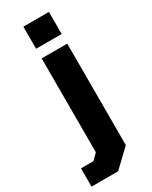

<svg xmlns="http://www.w3.org/2000/svg" viewBox="-257 -763 793 1001"><g transform="rotate(-30 139.5 -263.0)"><path d="M82 -580V-713H236V-580ZM-27 187V77H48L82 43V-522H236V89L133 187Z"/></g></svg>

Font: Tomorrow SemiBold
Style: Regular
Weight: 600
Designer: Tony de Marco, Monica Rizzolli
Foundry: Just in Type
Version: Version 2.002